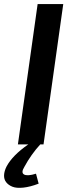

<svg xmlns="http://www.w3.org/2000/svg" viewBox="-53 -710 352 944"><path d="M161 0H145Q100 49 67 110Q49 139 65.5 148Q82 157 124 144L137 193Q95 209 61.5 212.5Q28 216 8 208Q-12 200 -23 185.5Q-34 171 -33 151Q-32 131 -21 109Q8 54 86 0H35L132 -690H258Z"/></svg>

Font: Exo 2.0 Semi Bold
Style: Italic
Weight: 600
Italic angle: -8°
Designer: Natanael Gama
Version: Version 1.001;PS 001.001;hotconv 1.0.70;makeotf.lib2.5.58329